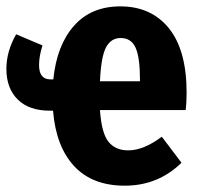

<svg xmlns="http://www.w3.org/2000/svg" viewBox="-24 -568 629 605"><path d="M564 -275.9Q564 -244.1 561 -221.2H291Q295.9 -148.9 317.6 -121.6Q339.4 -94.2 379.9 -94.2Q428.7 -94.2 485.8 -137.2L547.9 -55.2Q474.1 17.1 369.1 17.1Q266.6 17.1 209.5 -44.7Q152.3 -106.4 143.1 -219.2H133.8Q67.4 -219.2 31.7 -254.6Q-3.9 -290 -3.9 -351.1Q-3.9 -405.8 26.9 -460L109.9 -424.8Q99.1 -391.6 99.1 -362.8Q99.1 -317.9 134.8 -317.9H144Q154.8 -425.3 209 -486.6Q263.2 -547.9 355 -547.9Q452.6 -547.9 508.3 -478.8Q564 -409.7 564 -275.9ZM417 -312V-318.8Q417 -386.7 403.3 -417.5Q389.6 -448.2 356 -448.2Q325.7 -448.2 310.1 -418.7Q294.4 -389.2 291 -312Z"/></svg>

Font: Fira Sans Compressed
Style: Bold
Weight: 700
Width: 1
Designer: Carrois Corporate & Edenspiekermann AG
Foundry: Carrois Corporate GbR & Edenspiekermann AG
Version: Version 4.203;PS 004.203;hotconv 1.0.88;makeotf.lib2.5.64775